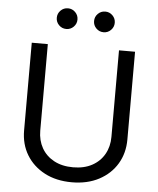

<svg xmlns="http://www.w3.org/2000/svg" viewBox="-61 -984 864 1047"><g transform="rotate(5 370.5 -460.5)"><path d="M565.4 -727.5H653.3V-247.1Q653.3 -172.4 618.4 -114Q583.5 -55.7 520 -22Q456.5 11.7 371.1 11.7Q285.6 11.7 221.9 -22Q158.2 -55.7 123 -114Q87.9 -172.4 87.9 -247.1V-727.5H175.8V-253.9Q175.8 -200.7 199.2 -159.2Q222.7 -117.7 266.6 -94Q310.5 -70.3 371.1 -70.3Q431.6 -70.3 475.1 -94Q518.6 -117.7 542 -159.2Q565.4 -200.7 565.4 -253.9ZM472.7 -818.4Q449.2 -818.4 432.6 -835Q416 -851.6 416 -875Q416 -898.4 432.6 -915Q449.2 -931.6 472.7 -931.6Q496.1 -931.6 512.7 -915Q529.3 -898.4 529.3 -875Q529.3 -851.6 512.7 -835Q496.1 -818.4 472.7 -818.4ZM268.6 -818.4Q245.1 -818.4 228.5 -835Q211.9 -851.6 211.9 -875Q211.9 -898.4 228.5 -915Q245.1 -931.6 268.6 -931.6Q292 -931.6 308.6 -915Q325.2 -898.4 325.2 -875Q325.2 -851.6 308.6 -835Q292 -818.4 268.6 -818.4Z"/></g></svg>

Font: Inter V
Style: Weight 400 Optical size 14.0
Weight: 400
Designer: Rasmus Andersson
Foundry: rsms
Version: Version 4.000;git-4fc901f